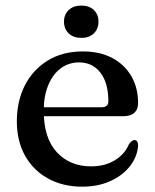

<svg xmlns="http://www.w3.org/2000/svg" viewBox="-20 -668 563 699"><path d="M482.7 -292.9Q482.7 -269.6 469 -257.2Q455.2 -244.9 428.7 -244.9H108.8V-277.4H349.4Q374.5 -277.4 374.5 -299.5Q374.5 -366.1 345.6 -403.4Q316.7 -440.8 268.1 -440.8Q229.9 -440.8 200.9 -419.1Q171.9 -397.4 155.6 -357.8Q139.2 -318.1 139.2 -264.5Q139.2 -165.1 187 -113.7Q234.7 -62.3 312 -62.3Q361.5 -62.3 398 -84.5Q434.4 -106.7 449.6 -143.2Q456 -151.7 460.4 -154.9Q464.7 -158 469.9 -158Q476.9 -158 480 -152.1Q483.1 -146.1 482.8 -137.9Q479.8 -97 453 -62.9Q426.2 -28.8 381.5 -8.6Q336.7 11.6 279.6 11.6Q209.1 11.6 155.3 -17.9Q101.5 -47.4 71.4 -100.9Q41.3 -154.4 41.3 -226.3Q41.3 -299.7 70.5 -357.1Q99.7 -414.4 153.7 -447.6Q207.7 -480.8 281.9 -480.8Q343.5 -480.8 388.6 -456.9Q433.7 -432.9 458.2 -390.6Q482.7 -348.3 482.7 -292.9ZM276 -530.1Q247.2 -530.1 230.1 -546.5Q213 -562.8 213 -589.1Q213 -615.1 230.1 -631.4Q247.2 -647.7 276 -647.7Q305.1 -647.7 321.9 -631.4Q338.6 -615.1 338.6 -589.1Q338.6 -563.2 321.9 -546.7Q305.1 -530.1 276 -530.1Z"/></svg>

Font: Fraunces
Style: Regular
Weight: 900
Version: Version 1.000;[b76b70a41]